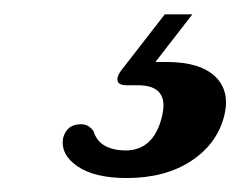

<svg xmlns="http://www.w3.org/2000/svg" viewBox="-20 -26 335 268"><path d="M210 -6H248.5L197 60.5Q204 60.5 212.5 60.5Q259.5 60.5 280.8 81.2Q302 102 292.5 137.5Q282 176 246 199.2Q210 222.5 157 222.5Q112 222.5 88.2 206.2Q64.5 190 68 167Q73 148 91.5 147.5Q103 146.5 110.5 157Q115 171.5 127 177.8Q139 184 155 184Q194.5 184 206 137Q217 93 172.5 93H157Q145 93 144 86.2Q143 79.5 151 70Z"/></svg>

Font: Fraunces 9pt S000 SemiBold
Style: Italic
Weight: 600
Italic angle: -16°
Version: Version 1.000; ttfautohint (v1.8.3)